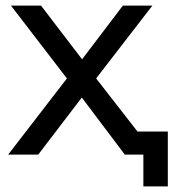

<svg xmlns="http://www.w3.org/2000/svg" viewBox="-20 -550 617 683"><path d="M424 0 271 -203 116 0H9L218 -271L19 -530H126L272 -339L417 -530H522L322 -271L533 0ZM577 -82V113H490V0H423V-82Z"/></svg>

Font: APTA Sans Medium
Style: Bold
Weight: 500
Version: Version 7.200